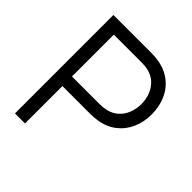

<svg xmlns="http://www.w3.org/2000/svg" viewBox="-194 -856 993 993"><g transform="rotate(45 302.0 -360.0)"><path d="M70 0V-720H348Q374.5 -720 398.5 -716Q453.5 -707.5 493.2 -677Q533 -646.5 553.5 -599.8Q574 -553 574 -496.5Q574 -440 553.2 -393.5Q532.5 -347 493 -316.5Q453.5 -286 398.5 -277.5Q374.5 -273.5 348 -273.5H143.5V0ZM346 -343.5Q371 -343.5 390.5 -348Q426 -355.5 450.2 -377.5Q474.5 -399.5 486.5 -430.8Q498.5 -462 498.5 -496.5Q498.5 -531 486.5 -562.2Q474.5 -593.5 450.2 -615.8Q426 -638 390.5 -645.5Q370.5 -649.5 346 -649.5H143.5V-343.5Z"/></g></svg>

Font: CCSD_manrope
Style: Regular
Weight: 400
Designer: Mikhail Sharanda
Foundry: Mikhail Sharanda
Version: Version 4.503